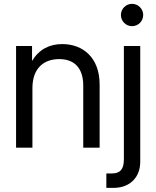

<svg xmlns="http://www.w3.org/2000/svg" viewBox="-20 -749 793 974"><path d="M144.5 -301.8C144.5 -405.8 205.1 -449.2 280.3 -449.2C357.4 -449.2 402.3 -403.8 402.3 -314.5V0H485.4V-320.3C485.4 -457.5 399.9 -525.4 295.9 -525.4C230.5 -525.4 178.2 -498.5 142.6 -439.9V-515.6H61.5V0H144.5ZM608.4 -515.6V59.6C608.4 109.4 589.8 130.9 547.9 130.9H519.5V204.1H555.7C642.6 204.1 691.4 147 691.4 72.3V-515.6ZM649.9 -616.2C681.2 -616.2 706.5 -641.6 706.5 -672.9C706.5 -704.1 681.2 -729.5 649.9 -729.5C618.7 -729.5 593.3 -704.1 593.3 -672.9C593.3 -641.6 618.7 -616.2 649.9 -616.2Z"/></svg>

Font: Raveo Display Display
Style: Regular
Weight: 400
Designer: Jakub Foglar, Rasmus Andersson (Inter)
Foundry: Jakubfoglar.com
Version: Version 1.100;Glyphs 3.2.3 (3260)